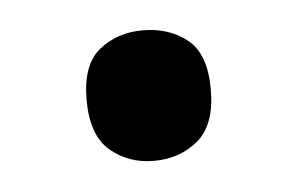

<svg xmlns="http://www.w3.org/2000/svg" viewBox="-27 -457 328 211"><g transform="rotate(-5 136.5 -352.0)"><path d="M68 -353Q68 -392 88 -408Q108 -424 136 -424Q165 -424 185 -408Q205 -392 205 -353Q205 -314 185 -297Q165 -280 136 -280Q108 -280 88 -297Q68 -314 68 -353Z"/></g></svg>

Font: Noto Sans Devanagari Medium
Style: Regular
Weight: 500
Version: Version 2.003